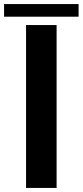

<svg xmlns="http://www.w3.org/2000/svg" viewBox="-88 -923 406 943"><path d="M40 0V-800H190V0ZM-68 -841V-903H298V-841Z"/></svg>

Font: Big Shoulders Text Black
Style: Regular
Weight: 900
Designer: Patric King
Foundry: XO Type Co
Version: Version 1.000; ttfautohint (v1.8.2)